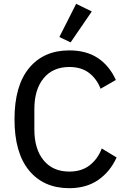

<svg xmlns="http://www.w3.org/2000/svg" viewBox="-20 -974 667 1006"><path d="M343 12Q209 12 132.5 -80.5Q56 -173 56 -349Q56 -525 132.5 -617.5Q209 -710 343 -710Q432 -710 492.5 -670Q553 -630 587 -555L507 -509Q487 -561 446.5 -592Q406 -623 343 -623Q257 -623 208.5 -564Q160 -505 160 -402V-296Q160 -193 208.5 -134Q257 -75 343 -75Q408 -75 450.5 -108.5Q493 -142 513 -196L591 -149Q557 -74 494.5 -31Q432 12 343 12ZM350 -752 291 -780 379 -954 461 -914Z"/></svg>

Font: IBM Plex Sans Text
Style: Regular
Weight: 450
Designer: Mike Abbink, Paul van der Laan, Pieter van Rosmalen
Foundry: Bold Monday
Version: Version 3.005